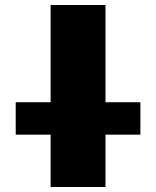

<svg xmlns="http://www.w3.org/2000/svg" viewBox="-20 -750 626 770"><path d="M43 -210V-340H183V-730H403V-340H543V-210H403V0H183V-210Z"/></svg>

Font: M PLUS 1p Black
Style: Regular
Weight: 900
Version: Version 1.061